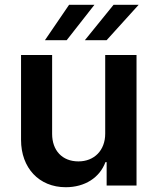

<svg xmlns="http://www.w3.org/2000/svg" viewBox="-20 -776 659 803"><path d="M420 -217C420 -147 374 -101 308 -101C240 -101 198 -147 198 -216V-546H68V-191C68 -74 143 7 255 7C335 7 397 -33 421 -98H426V0H551V-546H420ZM168 -608H259L375 -756H269ZM335 -608H426L560 -756H455Z"/></svg>

Font: Wafeq Semi Bold
Style: Regular
Weight: 600
Designer: Rasmus Andersson & Azza Alameddine
Foundry: Google & TypeTogether
Version: Version 3.000;January 28, 2025;FontCreator 15.0.0.3014 64-bi